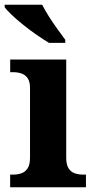

<svg xmlns="http://www.w3.org/2000/svg" viewBox="-26 -786 399 806"><path d="M16.6 0V-53H29Q49.3 -53 65.2 -59Q81.1 -64.9 90.5 -80.3Q100 -95.7 100 -124.1V-416.1Q100 -443.2 90.3 -457.4Q80.5 -471.7 64.6 -477.3Q48.7 -483 29 -483H16.8V-536H252V-123.9Q252 -95.8 261.3 -80.3Q270.5 -64.8 286.9 -58.9Q303.3 -53 323 -53H334.8V0ZM179.8 -606Q156.3 -620 128.1 -639.5Q99.9 -659 72.4 -681Q45 -703 23.8 -723Q2.6 -743 -6.4 -756V-766H151.1Q162.1 -744 179.2 -717Q196.3 -690 215.1 -664Q234 -638 248 -619V-606Z"/></svg>

Font: Noto Serif Hebrew
Style: Regular
Weight: 400
Designer: Monotype Design Team
Foundry: Monotype Imaging Inc.
Version: Version 2.003